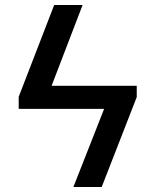

<svg xmlns="http://www.w3.org/2000/svg" viewBox="-20 -743 617 763"><path d="M185 -402H523.4V-357.2L384.2 0H271.7L393.8 -310.4H54.3V-358.3L195.3 -723H308.2Z"/></svg>

Font: Cannonade Med
Style: Regular
Weight: 500
Designer: Rasmus Andersson
Foundry: rsms
Version: Version 3.012;git-f93a4a705